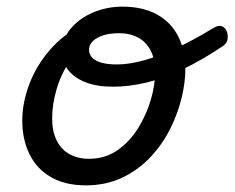

<svg xmlns="http://www.w3.org/2000/svg" viewBox="-20 -539 706 578"><path d="M238 19Q176 19 133 -6Q90 -31 68.5 -75.5Q47 -120 47 -176Q47 -229 68 -285Q89 -341 130 -388.5Q171 -436 230 -465Q289 -494 365 -494L363 -450Q305 -450 262.5 -424.5Q220 -399 192 -358Q164 -317 150.5 -271Q137 -225 137 -183Q137 -144 150.5 -116.5Q164 -89 189 -75Q214 -61 248 -61Q297 -61 334 -87Q371 -113 396 -153.5Q421 -194 434 -238.5Q447 -283 447 -321Q447 -360 434 -386Q421 -412 396.5 -425.5Q372 -439 339 -439Q298 -439 273 -425Q248 -411 248 -389Q248 -375 258 -365Q268 -355 286.5 -350Q305 -345 332 -345Q369 -345 414 -357.5Q459 -370 511.5 -394.5Q564 -419 623 -455Q638 -464 648 -460Q658 -456 662.5 -445Q667 -434 665 -421.5Q663 -409 652 -401Q588 -358 530.5 -330.5Q473 -303 421 -290.5Q369 -278 320 -278Q271 -278 237 -291.5Q203 -305 185 -328.5Q167 -352 167 -383Q167 -422 193 -453Q219 -484 260.5 -501.5Q302 -519 348 -519Q410 -519 452.5 -495.5Q495 -472 516.5 -429.5Q538 -387 538 -331Q538 -291 526.5 -243.5Q515 -196 491.5 -149.5Q468 -103 432 -65Q396 -27 347.5 -4Q299 19 238 19Z"/></svg>

Font: Playwrite RO
Style: Regular
Weight: 400
Designer: Veronika Burian, José Scaglione
Foundry: TypeTogether
Version: Version 1.002